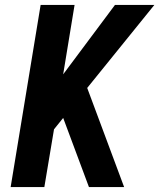

<svg xmlns="http://www.w3.org/2000/svg" viewBox="-20 -755 643 775"><path d="M23 0H159L198 -233L235 -279L339 0H481L332 -400L603 -735H444L235 -455L281 -735H144Z"/></svg>

Font: Iosevka Sparkle XBdObl
Style: Regular
Weight: 800
Italic angle: -9°
Designer: Belleve Invis
Foundry: Belleve Invis
Version: Version 4.5.0; ttfautohint (v1.8.3)